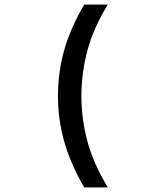

<svg xmlns="http://www.w3.org/2000/svg" viewBox="-20 -718 690 835"><path d="M346 97Q285 -9 258.5 -105Q232 -201 232 -300Q232 -402 258.5 -497.5Q285 -593 346 -698H449Q386 -596 360 -498Q334 -400 334 -300Q334 -202 360 -104Q386 -6 449 97Z"/></svg>

Font: Azeret Mono Thin
Style: Regular
Weight: 400
Version: Version 1.002